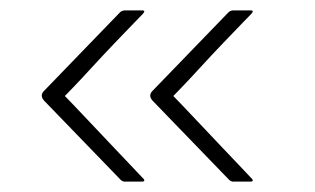

<svg xmlns="http://www.w3.org/2000/svg" viewBox="-20 -521 607 370"><path d="M429 -171Q425 -171 421 -175Q384 -213 347.5 -251Q311 -289 274 -327Q265 -337 274 -346Q311 -384 347.5 -422Q384 -460 421 -498Q424 -500 426 -500.5Q428 -501 429 -501Q433 -501 447.5 -501Q462 -501 462 -501Q468 -501 467 -498.5Q466 -496 464 -494Q463 -493 447.5 -477Q432 -461 409.5 -437.5Q387 -414 365.5 -390.5Q344 -367 329 -351.5Q314 -336 314 -336Q314 -336 329 -320.5Q344 -305 365.5 -282Q387 -259 409.5 -235.5Q432 -212 447.5 -195.5Q463 -179 464 -178Q466 -177 467 -174Q468 -171 462 -171Q462 -171 447.5 -171Q433 -171 429 -171ZM220 -171Q216 -171 212 -175Q175 -213 138.5 -251Q102 -289 65 -327Q56 -337 65 -346Q102 -384 138.5 -422Q175 -460 212 -498Q215 -500 217 -500.5Q219 -501 220 -501Q224 -501 238.5 -501Q253 -501 253 -501Q259 -501 258 -498.5Q257 -496 255 -494Q254 -493 238.5 -477Q223 -461 200.5 -437.5Q178 -414 156.5 -390.5Q135 -367 120 -351.5Q105 -336 105 -336Q105 -336 120 -320.5Q135 -305 156.5 -282Q178 -259 200.5 -235.5Q223 -212 238.5 -195.5Q254 -179 255 -178Q257 -177 258 -174Q259 -171 253 -171Q253 -171 238.5 -171Q224 -171 220 -171Z"/></svg>

Font: Glory Thin
Style: Regular
Weight: 100
Designer: Robert Leuschke
Foundry: Robert Leuschke
Version: Version 1.011